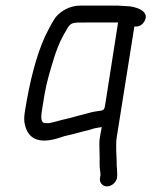

<svg xmlns="http://www.w3.org/2000/svg" viewBox="-20 -512 539 683"><path d="M289 -432H400L356 -151C351 -117 352 -120 323 -116C302 -113 298 -110 273 -104C251 -99 232 -92 211 -88C192 -84 177 -78 154 -74H141C128 -74 124 -88 129 -118C143 -209 147 -220 163 -276C178 -329 195 -371 214 -401C231 -434 236 -432 289 -432ZM360 151C377 151 392 138 396 122C399 101 394 80 395 60C395 56 391 2 395 -22L458 -418C473 -416 485 -422 493 -435C518 -475 455 -490 433 -490L399 -492H264C229 -492 197 -473 179 -452C171 -442 158 -419 140 -382C110 -316 86 -226 68 -112C66 -97 65 -84 68 -71C80 -14 123 2 198 -24C206 -27 213 -29 219 -30C244 -35 270 -44 295 -49L311 -54C320 -57 332 -58 342 -60L335 -22C333 -10 333 7 334 28C336 70 332 67 337 103C338 111 337 114 336 120C332 136 344 151 360 151Z"/></svg>

Font: Squarish
Style: It
Weight: 400
Foundry: Cannot Into Space Fonts
Version: Version 0.272